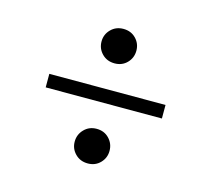

<svg xmlns="http://www.w3.org/2000/svg" viewBox="-75 -570 709 644"><g transform="rotate(15 279.0 -247.5)"><path d="M279 -134Q305.5 -134 322.5 -116.2Q339.5 -98.5 339.5 -73.5Q339.5 -49 322.5 -31.5Q305.5 -14 279.5 -14Q253 -14 235.8 -31.5Q218.5 -49 218.5 -73.5Q218.5 -98.5 235.8 -116.2Q253 -134 279 -134ZM279 -481Q305.5 -481 322.5 -463.5Q339.5 -446 339.5 -421.5Q339.5 -396.5 322.5 -379Q305.5 -361.5 279.5 -361.5Q253 -361.5 235.8 -379Q218.5 -396.5 218.5 -421.5Q218.5 -446 235.8 -463.5Q253 -481 279 -481ZM77.5 -271H481V-224H77.5Z"/></g></svg>

Font: Newsreader 60pt
Style: Bold
Weight: 700
Designer: Hugues Gentile
Foundry: Production Type
Version: Version 1.003